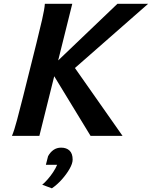

<svg xmlns="http://www.w3.org/2000/svg" viewBox="-20 -726 811 1026"><path d="M366.2 -705.6 190.4 0H43.9Q56.2 -28.8 70.8 -84Q85.4 -139.2 103.5 -210.4L174.8 -495.6Q192.4 -566.9 205.1 -621.8Q217.8 -676.8 219.7 -705.6ZM607.4 -705.6H771.5L370.1 -353.5L309.6 -360.4L225.1 -340.3ZM248.5 -353.5 360.4 -391.1 634.8 0H463.9ZM225.1 154.8 236.8 108.9Q248 87.9 265.6 75.4Q283.2 63 306.6 63Q335.4 63 351.8 78.9Q368.2 94.7 368.2 127Q368.2 147.5 351.8 176.3Q335.4 205.1 310.1 233.4Q284.7 261.7 257.3 280.3L205.6 261.2Q218.8 250.5 234.6 232.4Q250.5 214.4 264.2 193.6Q277.8 172.9 285.2 154.8Z"/></svg>

Font: Andika
Style: Bold Italic
Weight: 700
Italic angle: -14°
Designer: Victor Gaultney, Annie Olsen, Julie Remington, Don Collingsworth, Eric Hays, Becca Hirsbrunner
Foundry: SIL International
Version: Version 6.101